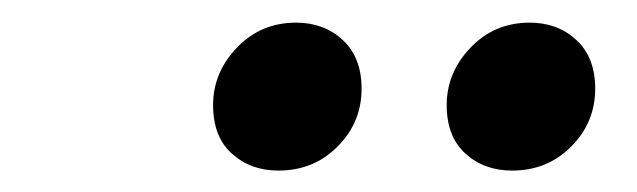

<svg xmlns="http://www.w3.org/2000/svg" viewBox="-20 -726 574 173"><path d="M230.9 -572.3Q205.7 -572.3 188.9 -587.6Q172 -602.8 172 -631.3Q172 -660.7 193.5 -683.1Q215 -705.6 246.8 -705.6Q272 -705.6 288.9 -689.9Q305.8 -674.2 305.8 -646.2Q305.8 -615.6 284.2 -594Q262.7 -572.3 230.9 -572.3ZM441.4 -572.3Q416.2 -572.3 399.4 -587.6Q382.5 -602.8 382.5 -631.3Q382.5 -660.7 404 -683.1Q425.5 -705.6 457.3 -705.6Q482.5 -705.6 499.4 -689.9Q516.3 -674.2 516.3 -646.2Q516.3 -615.6 494.7 -594Q473.2 -572.3 441.4 -572.3Z"/></svg>

Font: Source Sans 3 VF
Style: Italic
Weight: 200
Italic angle: -11°
Designer: Paul D. Hunt
Foundry: Adobe Systems Incorporated
Version: Version 3.042;hotconv 1.0.118;makeotfexe 2.5.65603